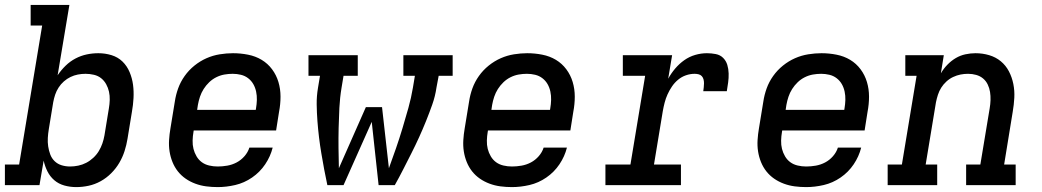

<svg xmlns="http://www.w3.org/2000/svg" viewBox="-29 -755 4249 783"><path d="M282 8Q257 8 233.5 1.5Q210 -5 192.5 -20Q175 -35 164.5 -56Q154 -77 149 -100L132 0H-9V-84H49L143 -651H96V-735H254L206 -448Q220 -469 238.5 -487Q257 -505 279 -516.5Q301 -528 324.5 -533Q348 -538 372 -538Q400 -538 426 -530Q452 -522 470.5 -504Q489 -486 499.5 -461Q510 -436 513.5 -409.5Q517 -383 515.5 -355Q514 -327 509 -299L491 -189Q487 -164 479 -139Q471 -114 457.5 -91Q444 -68 424.5 -48.5Q405 -29 381.5 -16Q358 -3 332.5 2.5Q307 8 282 8ZM257 -76Q273 -76 290 -79.5Q307 -83 322.5 -91Q338 -99 351.5 -111.5Q365 -124 374 -139Q383 -154 388.5 -170Q394 -186 397 -203L415 -313Q418 -330 418.5 -347.5Q419 -365 415.5 -381Q412 -397 404 -411.5Q396 -426 383.5 -436Q371 -446 354 -450Q337 -454 320 -454Q320 -454 320 -454Q320 -454 320 -454Q304 -454 288.5 -451Q273 -448 258.5 -441Q244 -434 231.5 -423Q219 -412 210 -398Q201 -384 196 -369Q191 -354 188 -338L170 -228Q167 -210 166 -192.5Q165 -175 167.5 -158Q170 -141 176 -125Q182 -109 194 -97.5Q206 -86 222.5 -81Q239 -76 257 -76Z M859 8Q835 8 812 5Q789 2 767.5 -6Q746 -14 728 -26.5Q710 -39 696.5 -56Q683 -73 674.5 -94Q666 -115 662.5 -137.5Q659 -160 660.5 -184Q662 -208 666 -231L684 -341Q688 -368 697.5 -394.5Q707 -421 724 -445Q741 -469 764 -487.5Q787 -506 813 -517.5Q839 -529 867 -533.5Q895 -538 921 -538Q952 -538 982.5 -532Q1013 -526 1038 -511Q1063 -496 1080.5 -472.5Q1098 -449 1106.5 -420.5Q1115 -392 1115 -361Q1115 -330 1109 -299L1097 -223H761L760 -217Q757 -200 756.5 -182Q756 -164 760 -148Q764 -132 772.5 -117.5Q781 -103 794 -93.5Q807 -84 824 -80Q841 -76 859 -76Q878 -76 898 -79.5Q918 -83 936 -92.5Q954 -102 968 -118Q982 -134 988 -153H1083Q1074 -117 1052.5 -85Q1031 -53 999 -31Q967 -9 930.5 -0.5Q894 8 859 8ZM775 -307H1014L1015 -313Q1018 -330 1018.5 -347.5Q1019 -365 1015.5 -381.5Q1012 -398 1004 -412Q996 -426 983 -436Q970 -446 953.5 -450Q937 -454 920 -454Q903 -454 886 -451Q869 -448 853 -440Q837 -432 824 -419.5Q811 -407 801.5 -392Q792 -377 786.5 -360.5Q781 -344 778 -327Z M1306 0Q1299 -32 1293 -64.5Q1287 -97 1281.5 -129.5Q1276 -162 1272 -195Q1268 -228 1265.5 -261.5Q1263 -295 1262.5 -329Q1262 -363 1268 -398L1276 -446H1229V-530H1430V-446H1372L1364 -398Q1357 -356 1355 -315Q1353 -274 1352 -233Q1351 -192 1351.5 -151Q1352 -110 1353 -69L1463 -318H1529L1557 -69Q1572 -110 1586 -150.5Q1600 -191 1612.5 -232.5Q1625 -274 1636.5 -315Q1648 -356 1655 -398L1663 -446H1616V-530H1817V-446H1760L1751 -398Q1746 -363 1734 -329Q1722 -295 1708.5 -261.5Q1695 -228 1680 -195Q1665 -162 1648.5 -129.5Q1632 -97 1615.5 -64.5Q1599 -32 1581 0H1515L1487 -258L1372 0Z M2059 8Q2035 8 2012 5Q1989 2 1967.5 -6Q1946 -14 1928 -26.5Q1910 -39 1896.5 -56Q1883 -73 1874.5 -94Q1866 -115 1862.5 -137.5Q1859 -160 1860.5 -184Q1862 -208 1866 -231L1884 -341Q1888 -368 1897.5 -394.5Q1907 -421 1924 -445Q1941 -469 1964 -487.5Q1987 -506 2013 -517.5Q2039 -529 2067 -533.5Q2095 -538 2121 -538Q2152 -538 2182.5 -532Q2213 -526 2238 -511Q2263 -496 2280.5 -472.5Q2298 -449 2306.5 -420.5Q2315 -392 2315 -361Q2315 -330 2309 -299L2297 -223H1961L1960 -217Q1957 -200 1956.5 -182Q1956 -164 1960 -148Q1964 -132 1972.5 -117.5Q1981 -103 1994 -93.5Q2007 -84 2024 -80Q2041 -76 2059 -76Q2078 -76 2098 -79.5Q2118 -83 2136 -92.5Q2154 -102 2168 -118Q2182 -134 2188 -153H2283Q2274 -117 2252.5 -85Q2231 -53 2199 -31Q2167 -9 2130.5 -0.5Q2094 8 2059 8ZM1975 -307H2214L2215 -313Q2218 -330 2218.5 -347.5Q2219 -365 2215.5 -381.5Q2212 -398 2204 -412Q2196 -426 2183 -436Q2170 -446 2153.5 -450Q2137 -454 2120 -454Q2103 -454 2086 -451Q2069 -448 2053 -440Q2037 -432 2024 -419.5Q2011 -407 2001.5 -392Q1992 -377 1986.5 -360.5Q1981 -344 1978 -327Z M2440 0V-84H2542L2602 -446H2511V-530H2712L2696 -434Q2708 -456 2724.5 -475.5Q2741 -495 2761.5 -509.5Q2782 -524 2806 -531Q2830 -538 2854 -538Q2872 -538 2890 -534.5Q2908 -531 2920 -519Q2932 -507 2937 -490.5Q2942 -474 2942.5 -455.5Q2943 -437 2940.5 -419Q2938 -401 2935 -383H2839Q2840 -391 2841 -399Q2842 -407 2842 -415.5Q2842 -424 2840 -431.5Q2838 -439 2833 -444.5Q2828 -450 2820 -452Q2812 -454 2804 -454Q2786 -454 2768.5 -448Q2751 -442 2736.5 -430Q2722 -418 2711.5 -402.5Q2701 -387 2693.5 -370.5Q2686 -354 2681.5 -336.5Q2677 -319 2674 -302L2638 -84H2748V0Z M3259 8Q3235 8 3212 5Q3189 2 3167.5 -6Q3146 -14 3128 -26.5Q3110 -39 3096.5 -56Q3083 -73 3074.5 -94Q3066 -115 3062.5 -137.5Q3059 -160 3060.5 -184Q3062 -208 3066 -231L3084 -341Q3088 -368 3097.5 -394.5Q3107 -421 3124 -445Q3141 -469 3164 -487.5Q3187 -506 3213 -517.5Q3239 -529 3267 -533.5Q3295 -538 3321 -538Q3352 -538 3382.5 -532Q3413 -526 3438 -511Q3463 -496 3480.5 -472.5Q3498 -449 3506.5 -420.5Q3515 -392 3515 -361Q3515 -330 3509 -299L3497 -223H3161L3160 -217Q3157 -200 3156.5 -182Q3156 -164 3160 -148Q3164 -132 3172.5 -117.5Q3181 -103 3194 -93.5Q3207 -84 3224 -80Q3241 -76 3259 -76Q3278 -76 3298 -79.5Q3318 -83 3336 -92.5Q3354 -102 3368 -118Q3382 -134 3388 -153H3483Q3474 -117 3452.5 -85Q3431 -53 3399 -31Q3367 -9 3330.5 -0.5Q3294 8 3259 8ZM3175 -307H3414L3415 -313Q3418 -330 3418.5 -347.5Q3419 -365 3415.5 -381.5Q3412 -398 3404 -412Q3396 -426 3383 -436Q3370 -446 3353.5 -450Q3337 -454 3320 -454Q3303 -454 3286 -451Q3269 -448 3253 -440Q3237 -432 3224 -419.5Q3211 -407 3201.5 -392Q3192 -377 3186.5 -360.5Q3181 -344 3178 -327Z M3591 0V-84H3649L3709 -446H3663V-530H3820L3808 -456Q3819 -475 3834.5 -491Q3850 -507 3868.5 -518Q3887 -529 3908 -533.5Q3929 -538 3949 -538Q3978 -538 4005 -530Q4032 -522 4052.5 -505Q4073 -488 4085.5 -464Q4098 -440 4103.5 -412.5Q4109 -385 4107.5 -356.5Q4106 -328 4101 -299L4066 -84H4113V0H3911V-84H3969L4007 -313Q4010 -330 4010.5 -347Q4011 -364 4008.5 -380Q4006 -396 3999 -410.5Q3992 -425 3980 -435Q3968 -445 3952 -449.5Q3936 -454 3919 -454Q3903 -454 3888 -451Q3873 -448 3858 -441Q3843 -434 3830.5 -422.5Q3818 -411 3809.5 -397.5Q3801 -384 3796 -368.5Q3791 -353 3788 -338L3746 -84H3793V0Z"/></svg>

Font: Iosevka Curly Slab MdExObl
Style: Regular
Weight: 500
Width: 7
Italic angle: -9°
Monospace: yes
Designer: Belleve Invis
Foundry: Belleve Invis
Version: Version 11.1.0; ttfautohint (v1.8.3)